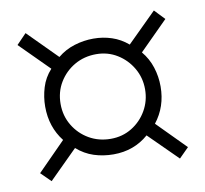

<svg xmlns="http://www.w3.org/2000/svg" viewBox="-60 -674 642 600"><g transform="rotate(-10 261.0 -374.0)"><path d="M495.6 -170.4 464.8 -139.6 374.5 -229Q328.1 -188.5 263.2 -188.5Q230.5 -188.5 201.2 -198Q171.9 -207.5 147.5 -229L57.6 -139.6L26.4 -170.4L115.2 -260.3Q78.1 -307.6 78.1 -372.1Q78.1 -402.8 87.2 -432.6Q96.2 -462.4 117.7 -485.8L26.4 -577.1L57.6 -609.4L148.9 -517.6Q173.3 -537.6 202.9 -546.6Q232.4 -555.7 263.2 -555.7Q293.5 -555.7 321 -546.6Q348.6 -537.6 372.1 -517.6L464.8 -609.4L495.6 -577.1L405.3 -486.8Q425.3 -462.9 434.8 -433.3Q444.3 -403.8 444.3 -372.1Q444.3 -308.1 406.7 -260.3ZM395 -372.1Q395 -408.7 377.2 -439.2Q359.4 -469.7 329.6 -488Q299.8 -506.3 263.2 -506.3Q225.1 -506.3 194.3 -488.5Q163.6 -470.7 145.3 -440.4Q127 -410.2 127 -372.1Q127 -334.5 145.3 -304Q163.6 -273.4 194.3 -255.6Q225.1 -237.8 263.2 -237.8Q300.3 -237.8 330.1 -256.1Q359.9 -274.4 377.4 -304.9Q395 -335.4 395 -372.1Z"/></g></svg>

Font: Scheherazade New
Style: Regular
Weight: 400
Designer: SIL International
Foundry: SIL International
Version: Version 4.000